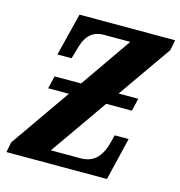

<svg xmlns="http://www.w3.org/2000/svg" viewBox="-106 -809 849 904"><g transform="rotate(15 318.5 -357.0)"><path d="M546 -208H478L469 -172C448 -91 408 -62 350 -62H206L401 -341H526L541 -403H445L627 -663L637 -714H171L119 -506H188L205 -565C223 -628 258 -652 307 -652H435L262 -403H133L118 -341H219L16 -50L6 0H496Z"/></g></svg>

Font: Noto Serif Condensed Extra
Style: Italic
Weight: 800
Width: 3
Italic angle: -12°
Designer: Monotype Design Team
Foundry: Monotype Imaging Inc.
Version: Version 1.901